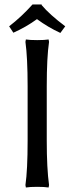

<svg xmlns="http://www.w3.org/2000/svg" viewBox="-20 -832 334 862"><path d="M147 -651.9Q180.2 -651.9 198.2 -654.8L200.2 -644Q189.9 -574.2 189.9 -444.8V-200.2Q189.9 -76.2 200.2 -1L198.2 9.8Q180.2 6.8 147 6.8Q114.3 6.8 96.2 9.8L94.2 -1Q104 -68.8 104 -200.2V-444.8Q104 -572.8 94.2 -644L96.2 -654.8Q114.3 -651.9 147 -651.9ZM167 -812V-809.1Q202.1 -767.1 272.9 -713.9L251 -684.1Q195.8 -709.5 146 -746.1Q97.7 -710.9 40 -685.1L21 -713.9Q76.2 -756.3 126 -812Z"/></svg>

Font: Linear Smooth Low Contrast
Style: Regular
Weight: 500
Designer: Philipp H. Poll, Flanker
Foundry: Philipp H. Poll, reworked by Flanker
Version: Version 1.010 | FøM Fix